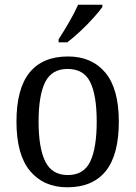

<svg xmlns="http://www.w3.org/2000/svg" viewBox="-20 -786 576 816"><path d="M266 10Q166 10 108 -59Q50 -128 50 -269Q50 -409 105.5 -477.5Q161 -546 269 -546Q370 -546 427.5 -477.5Q485 -409 485 -269Q485 -128 429.5 -59Q374 10 266 10ZM268 -42Q336 -42 363.5 -99.5Q391 -157 391 -269Q391 -381 363.5 -437Q336 -493 267 -493Q200 -493 172 -437Q144 -381 144 -269Q144 -157 172.5 -99.5Q201 -42 268 -42ZM229 -619Q250 -651 273.5 -691.5Q297 -732 312 -766H415V-756Q403 -739 377.5 -710.5Q352 -682 321.5 -653.5Q291 -625 266 -606H229Z"/></svg>

Font: Noto Serif Lao SemCond
Style: Regular
Weight: 400
Width: 4
Designer: Monotype Design Team
Foundry: Monotype Imaging Inc.
Version: Version 2.004; ttfautohint (v1.8.4.7-5d5b)